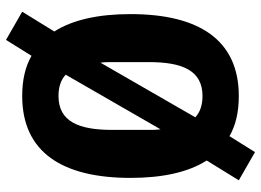

<svg xmlns="http://www.w3.org/2000/svg" viewBox="-135 -669 870 640"><g transform="rotate(90 300.0 -349.0)"><path d="M300 12C487 12 573 -121 573 -349C573 -456 554 -542 515 -603L581 -710L487 -764L434 -679C397 -700 353 -710 300 -710C113 -710 27 -577 27 -349C27 -242 46 -156 85 -95L19 12L113 66L166 -19C203 2 247 12 300 12ZM187 -288V-410C187 -522 215 -589 300 -589C330 -589 354 -581 371 -565L189 -249C187 -262 187 -274 187 -288ZM300 -109C270 -109 246 -117 229 -133L411 -449C413 -435 413 -424 413 -410V-288C413 -176 385 -109 300 -109Z"/></g></svg>

Font: IBM Plex Mono
Style: Bold
Weight: 700
Monospace: yes
Designer: Mike Abbink, Paul van der Laan, Pieter van Rosmalen
Foundry: Bold Monday
Version: Version 2.004